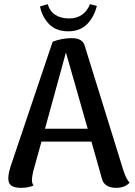

<svg xmlns="http://www.w3.org/2000/svg" viewBox="-20 -894 651 926"><path d="M605 -13Q582 12 540 12Q513 12 495 1Q477 -10 472 -31L421 -211H180L140 -67Q134 -41 134 -27Q134 -9 142 1Q113 12 82 12Q50 12 35 1.5Q20 -9 20 -33Q20 -58 32 -94L234 -693Q279 -710 327 -710Q379 -710 389 -672L576 -69Q588 -32 605 -13ZM403 -273 298 -641 197 -273ZM309 -743Q251 -743 217 -777.5Q183 -812 173 -863Q203 -872 210 -874Q221 -838 248 -821.5Q275 -805 313 -805Q349 -805 375 -822.5Q401 -840 414 -874L447 -865Q433 -810 399 -776.5Q365 -743 309 -743Z"/></svg>

Font: Arima Madurai
Style: Bold
Weight: 700
Designer: Joana Correia and Natanael Gama
Foundry: NDISCOVER
Version: Version 1.019